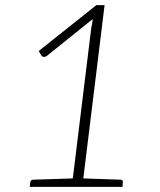

<svg xmlns="http://www.w3.org/2000/svg" viewBox="-20 -729 626 749"><path d="M96 0 98 -18Q99 -27 109 -28L264 -33L336 -620Q338 -629 339.5 -638Q341 -647 342 -655L163 -511Q160 -509 157.5 -508Q155 -507 152 -507Q148 -507 145.5 -508.5Q143 -510 141 -513L131 -530L356 -709H388L305 -33L451 -28Q461 -27 459 -18L458 0Z"/></svg>

Font: Aleo ExtraLight
Style: Italic
Weight: 250
Italic angle: -7°
Designer: Alessio Laiso
Foundry: Alessio Laiso
Version: Version 2.001;gftools[0.9.29]